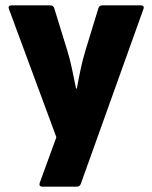

<svg xmlns="http://www.w3.org/2000/svg" viewBox="-20 -517 571 722"><path d="M141 185Q124 185 130 169L192 -1L14 -482Q8 -497 25 -497H168Q181 -497 184 -486L233 -327Q243 -295 250.5 -259Q258 -223 266 -184H269Q276 -223 283.5 -258Q291 -293 301 -326L350 -486Q353 -497 366 -497H508Q525 -497 519 -482L284 174Q280 185 268 185Z"/></svg>

Font: Sofia Sans Black
Style: Regular
Weight: 900
Designer: Botio Nikoltchev, Ani Petrova
Foundry: lettersoup
Version: Version 4.100; ttfautohint (v1.8.3)